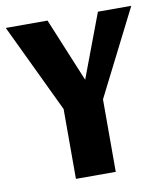

<svg xmlns="http://www.w3.org/2000/svg" viewBox="-76 -724 681 788"><g transform="rotate(-10 264.0 -330.0)"><path d="M177 -291 1 -660H175L285 -394L385 -660H524L343 -302V0H177Z"/></g></svg>

Font: Sansita
Style: Bold
Weight: 700
Designer: Pablo Cosgaya
Foundry: Omnibus-Type
Version: Version 1.006